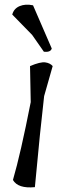

<svg xmlns="http://www.w3.org/2000/svg" viewBox="-20 -810 267 831"><path d="M123 -787 204 -600Q199 -583 170 -586L119 -659L33 -747Q40 -773 65 -783.5Q90 -794 123 -787ZM113 -368 110 -524Q155 -543 176 -540Q197 -537 208 -524L171 -394Q154 -249 131 0Q58 7 36 -31Q69 -144 113 -368Z"/></svg>

Font: Tillana
Style: Regular
Weight: 400
Designer: Lipi Raval (Devanagari, Latin), Jonny Pinhorn (Latin)
Foundry: Indian Type Foundry
Version: Version 2.003;PS 1.0;hotconv 1.0.79;makeotf.lib2.5.61930; tt